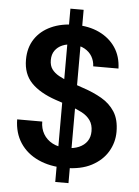

<svg xmlns="http://www.w3.org/2000/svg" viewBox="-59 -836 702 969"><g transform="rotate(5 292.0 -352.0)"><path d="M258 87V-791H325V87ZM300 12Q224 12 165 -15Q106 -42 73 -92Q40 -142 39 -211H166Q166 -176 182 -148.5Q198 -121 228 -105Q258 -89 300 -89Q336 -89 362.5 -100.5Q389 -112 403.5 -133Q418 -154 418 -184Q418 -217 402.5 -239Q387 -261 359.5 -275.5Q332 -290 297 -301.5Q262 -313 224 -326Q142 -354 99.5 -398.5Q57 -443 57 -515Q57 -576 86 -620Q115 -664 167.5 -688Q220 -712 289 -712Q359 -712 411.5 -687Q464 -662 494 -617.5Q524 -573 526 -511H398Q397 -538 384 -560.5Q371 -583 346 -597Q321 -611 286 -611Q257 -612 233.5 -602Q210 -592 196 -572.5Q182 -553 182 -524Q182 -496 195 -478Q208 -460 231.5 -447Q255 -434 286.5 -422.5Q318 -411 357 -398Q409 -381 451.5 -356.5Q494 -332 519 -293Q544 -254 544 -192Q544 -138 516.5 -91.5Q489 -45 435 -16.5Q381 12 300 12Z"/></g></svg>

Font: DM Sans 28pt SemiBold
Style: Regular
Weight: 600
Version: Version 4.004;gftools[0.9.30]